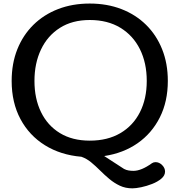

<svg xmlns="http://www.w3.org/2000/svg" viewBox="-20 -869 1007 1077"><path d="M722.7 187.5Q683.6 187.5 652.1 172.6Q620.6 157.7 593.5 135Q566.4 112.3 541.5 87.4Q516.6 62.5 491.2 41.5Q465.8 20.5 436.5 10.3Q320.3 0.5 232.2 -54.2Q144 -108.9 94.7 -201.2Q45.4 -293.5 45.4 -415Q45.4 -512.7 77.1 -592.3Q108.9 -671.9 167.2 -729.5Q225.6 -787.1 305.9 -818.1Q386.2 -849.1 483.4 -849.1Q580.6 -849.1 660.9 -818.1Q741.2 -787.1 799.6 -729.5Q857.9 -671.9 889.6 -592.3Q921.4 -512.7 921.4 -415Q921.4 -299.8 876.7 -210.7Q832 -121.6 752 -65.7Q671.9 -9.8 564.5 6.3L675.8 78.6Q688 85 701.4 87.2Q714.8 89.4 728.5 89.4Q772.9 89.4 832.5 46.4Q841.3 40.5 852.5 40.5Q873 40.5 889.4 56.9Q905.8 73.2 905.8 93.3Q905.8 115.7 884.8 133.3Q863.8 150.9 833.3 162.8Q802.7 174.8 772.2 181.2Q741.7 187.5 722.7 187.5ZM483.4 -80.1Q583.5 -80.1 655 -122.1Q726.6 -164.1 764.9 -239.5Q803.2 -314.9 803.2 -415Q803.2 -516.1 764.9 -593Q726.6 -669.9 655 -713.4Q583.5 -756.8 483.4 -756.8Q385.3 -756.8 315.9 -712.6Q246.6 -668.5 210 -591.3Q173.3 -514.2 173.3 -415Q173.3 -315.9 210 -240.5Q246.6 -165 315.9 -122.6Q385.3 -80.1 483.4 -80.1Z"/></svg>

Font: Cutive
Style: Regular
Weight: 400
Version: Version 1.100; ttfautohint (v1.8.4.7-5d5b)